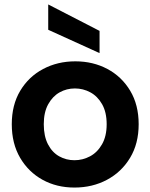

<svg xmlns="http://www.w3.org/2000/svg" viewBox="-20 -837 677 864"><path d="M315 7Q235 7 171.5 -28Q108 -63 70.5 -127Q33 -191 33 -278Q33 -365 71 -428.5Q109 -492 174 -526.5Q239 -561 319 -561Q399 -561 463.5 -526.5Q528 -492 566 -428.5Q604 -365 604 -278Q604 -191 565.5 -127Q527 -63 461.5 -28Q396 7 315 7ZM315 -116Q352 -116 385 -133.5Q418 -151 439 -187.5Q460 -224 460 -278Q460 -332 439.5 -368Q419 -404 386.5 -421.5Q354 -439 317 -439Q280 -439 248.5 -421.5Q217 -404 197 -368Q177 -332 177 -278Q177 -224 196 -187.5Q215 -151 246.5 -133.5Q278 -116 315 -116ZM197 -817 428 -698V-598L197 -703Z"/></svg>

Font: Parkinsans SemiBold
Style: Regular
Weight: 600
Designer: Red Stone, Indian Type Foundry
Foundry: Indian Type Foundry
Version: Version 1.000